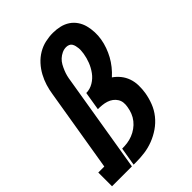

<svg xmlns="http://www.w3.org/2000/svg" viewBox="-234 -846 949 949"><g transform="rotate(-45 240.5 -371.5)"><path d="M-19 0V-96H23L95 -530Q99 -557 107 -583Q115 -609 128.5 -634Q142 -659 161.5 -680.5Q181 -702 205.5 -716.5Q230 -731 257 -737Q284 -743 310 -743Q335 -743 358.5 -737.5Q382 -732 401 -719.5Q420 -707 433 -688Q446 -669 452 -646.5Q458 -624 459 -599Q460 -574 456 -551Q452 -527 443.5 -503.5Q435 -480 423.5 -459Q412 -438 396 -418Q380 -398 361 -381Q380 -368 395 -349.5Q410 -331 418 -308Q426 -285 426.5 -259.5Q427 -234 423 -209Q418 -179 406.5 -149Q395 -119 374.5 -93.5Q354 -68 327 -49.5Q300 -31 270 -19.5Q240 -8 209.5 -4Q179 0 149 0H132L148 -96H149Q167 -96 185 -98.5Q203 -101 221 -108Q239 -115 255 -126.5Q271 -138 283 -153Q295 -168 302 -185.5Q309 -203 312 -222Q315 -237 313.5 -251.5Q312 -266 304.5 -278Q297 -290 285.5 -298.5Q274 -307 260 -311.5Q246 -316 231 -317.5Q216 -319 201 -319L217 -416Q243 -416 266.5 -430Q290 -444 306 -466Q322 -488 331.5 -512.5Q341 -537 345 -562Q346 -571 347 -580.5Q348 -590 347 -599Q346 -608 344 -616.5Q342 -625 337.5 -632.5Q333 -640 324.5 -643.5Q316 -647 307 -647Q292 -647 278 -640.5Q264 -634 252.5 -623.5Q241 -613 233.5 -599.5Q226 -586 220 -571.5Q214 -557 210.5 -543Q207 -529 205 -514L120 0Z"/></g></svg>

Font: Iosevka Curly Slab Oblique
Style: Bold
Weight: 700
Italic angle: -9°
Monospace: yes
Designer: Belleve Invis
Foundry: Belleve Invis
Version: Version 11.1.0; ttfautohint (v1.8.3)